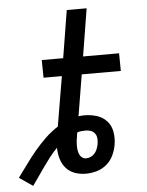

<svg xmlns="http://www.w3.org/2000/svg" viewBox="-110 -779 665 866"><g transform="rotate(-5 222.0 -346.5)"><path d="M5 42 -56 0Q-34 -29 -13 -58.5Q8 -88 31.5 -116Q55 -144 81.5 -169.5Q108 -195 139 -215L177 -440H94L93 -520H190L225 -735H315L280 -520H443L444 -440H267L236 -253Q243 -254 249.5 -254.5Q256 -255 262 -255Q292 -255 319 -246.5Q346 -238 364 -218Q382 -198 387 -169.5Q392 -141 387 -111Q383 -87 372 -63.5Q361 -40 341 -23Q321 -6 296 1Q271 8 247 8Q220 8 196.5 -0.5Q173 -9 157 -27.5Q141 -46 134 -70.5Q127 -95 127 -120Q109 -102 93.5 -82Q78 -62 63.5 -41.5Q49 -21 34.5 0Q20 21 5 42ZM254 -61Q265 -61 275.5 -66Q286 -71 293.5 -80Q301 -89 305 -100Q309 -111 311 -121Q313 -134 312 -146.5Q311 -159 304 -168.5Q297 -178 286 -182Q275 -186 262 -186Q253 -186 243 -185Q233 -184 224 -181L221 -162Q219 -152 218 -141.5Q217 -131 217 -121Q217 -111 218.5 -101Q220 -91 224 -82Q228 -73 235.5 -67Q243 -61 254 -61Z"/></g></svg>

Font: Iosevka Term Curly Md Obl
Style: Regular
Weight: 500
Italic angle: -9°
Designer: Belleve Invis
Foundry: Belleve Invis
Version: Version 32.3.0